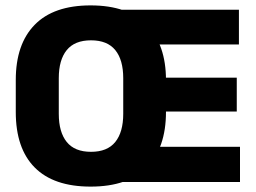

<svg xmlns="http://www.w3.org/2000/svg" viewBox="-20 -675 950 712"><path d="M316 17Q179 17 108.8 -53.8Q38.5 -124.5 38.5 -259.5V-378.5Q38.5 -511.5 108.8 -583.2Q179 -655 316 -655Q455 -655 525.2 -581.8Q595.5 -508.5 595.5 -378.5V-259.5Q595.5 -127.5 525.2 -55.2Q455 17 316 17ZM317.5 -112Q378 -112 407.5 -148.5Q437 -185 437 -253V-385Q437 -453 407.5 -489.2Q378 -525.5 317.5 -525.5Q257 -525.5 227.5 -489.2Q198 -453 198 -385V-253Q198 -185 227.5 -148.5Q257 -112 317.5 -112ZM410 0V-130.5H870V0ZM513 -261.5V-387H858V-261.5ZM410 -510V-639H866V-510Z"/></svg>

Font: Anek Odia Medium
Style: Bold
Weight: 700
Version: Version 1.003